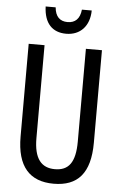

<svg xmlns="http://www.w3.org/2000/svg" viewBox="-61 -961 644 1013"><g transform="rotate(5 261.0 -454.0)"><path d="M383 -918H331C326 -869 301 -846 261 -846C220 -846 196 -870 192 -918H139C142 -829 186 -784 259 -784C333 -784 382 -835 383 -918ZM455 -224V-714H370V-223C370 -111 334 -67 262 -67C191 -67 151 -112 151 -222V-714H67V-223C67 -64 135 10 262 10C389 10 455 -62 455 -224Z"/></g></svg>

Font: Noto Sans Gurmukhi UI ExtraCondensed
Style: Regular
Weight: 400
Width: 2
Designer: Jelle Bosma - Monotype Design Team
Foundry: Monotype Imaging Inc.
Version: Version 2.004